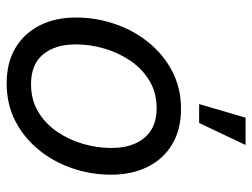

<svg xmlns="http://www.w3.org/2000/svg" viewBox="-114 -662 787 600"><g transform="rotate(90 280.0 -361.5)"><path d="M239.7 11.7Q175.8 11.7 129.9 -15.4Q84 -42.5 59.1 -91.3Q34.2 -140.1 34.2 -205.1Q34.2 -267.1 54.2 -325.9Q74.2 -384.8 111.8 -431.4Q149.4 -478 202.1 -505.6Q254.9 -533.2 319.8 -533.2Q383.8 -533.2 429.9 -505.9Q476.1 -478.5 500.7 -429.2Q525.4 -379.9 525.4 -314.5Q525.4 -252 505.4 -193.4Q485.4 -134.8 447.5 -88.4Q409.7 -42 357.2 -15.1Q304.7 11.7 239.7 11.7ZM242.2 -64.5Q291 -64.5 328.1 -86.4Q365.2 -108.4 390.6 -145.3Q416 -182.1 429 -226.6Q441.9 -271 441.9 -315.9Q441.9 -358.9 427.7 -390.6Q413.6 -422.4 386 -439.7Q358.4 -457 317.4 -457Q270 -457 232.9 -435.1Q195.8 -413.1 170.4 -376.5Q145 -339.8 131.6 -294.9Q118.2 -250 118.2 -203.6Q118.2 -140.1 149.4 -102.3Q180.7 -64.5 242.2 -64.5ZM304.7 -589.8 347.2 -734.9H432.6L363.8 -589.8Z"/></g></svg>

Font: Inter 28pt
Style: Italic
Weight: 400
Italic angle: -9.3988°
Designer: Rasmus Andersson
Foundry: rsms
Version: Version 4.001;git-66647c0bb